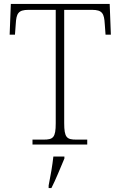

<svg xmlns="http://www.w3.org/2000/svg" viewBox="-20 -734 614 975"><path d="M145 0H423V-25H368C319 -25 306 -35 306 -109V-684H447C500 -684 509 -665 512 -612L516 -558H543L537 -714H35L29 -558H56L60 -612C63 -665 72 -684 125 -684H263V-108C263 -35 250 -25 201 -25H145ZM227 208V221H241C262 181 289 113 307 71V61H251C246 106 237 159 227 208Z"/></svg>

Font: Noto Serif Georgian ExtraLight
Style: Regular
Weight: 200
Designer: Monotype Design Team, Akaki Razmadze
Foundry: Google LLC
Version: Version 2.003